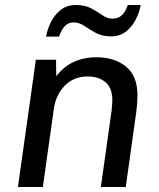

<svg xmlns="http://www.w3.org/2000/svg" viewBox="-20 -751 640 771"><path d="M52 0 124 -511H205L206 -445Q235 -483 275.5 -502Q316 -521 368 -521Q440 -521 486 -483.5Q532 -446 532 -369Q532 -359 531 -341Q530 -323 527 -300L485 0H385L428 -306Q430 -322 430.5 -334Q431 -346 431 -350Q431 -398 403.5 -421Q376 -444 332 -444Q277 -444 240.5 -407.5Q204 -371 196 -312L152 0ZM165 -604Q170 -634 185 -663.5Q200 -693 225 -712Q250 -731 285 -731Q321 -731 346 -717.5Q371 -704 391 -690Q411 -676 432 -676Q455 -676 470 -690.5Q485 -705 493 -731H545Q540 -702 525 -672.5Q510 -643 485.5 -624Q461 -605 426 -605Q390 -605 364.5 -619Q339 -633 318.5 -647Q298 -661 276 -661Q254 -661 240.5 -646.5Q227 -632 217 -604Z"/></svg>

Font: Chivo Mono
Style: Italic
Weight: 400
Italic angle: -8.05°
Monospace: yes
Version: Version 1.008